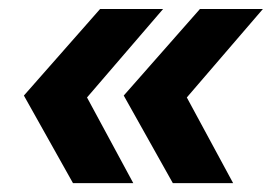

<svg xmlns="http://www.w3.org/2000/svg" viewBox="-20 -533 614 434"><path d="M370.7 -119 259.7 -317 432 -512.7H574.3L402.3 -312.7L507 -119ZM145 -119 34 -317 206.3 -512.7H348.7L176.7 -312.7L281.3 -119Z"/></svg>

Font: MuseoModerno Thin
Style: Italic
Weight: 100
Italic angle: -9°
Designer: Pablo Cosgaya, Héctor Gatti, Marcela Romero, and the Authors of The MuseoModerno Project.
Foundry: Omnibus-Type Team
Version: Version 1.003